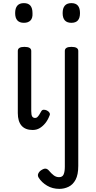

<svg xmlns="http://www.w3.org/2000/svg" viewBox="-20 -815 614 1229"><path d="M189 17Q142 17 118 -10.5Q94 -38 94 -91V-489Q94 -502 104.5 -508.5Q115 -515 136 -515Q158 -515 169 -508.5Q180 -502 180 -489V-104Q180 -79 186 -69.5Q192 -60 205 -60Q213 -60 218.5 -65Q224 -70 230.5 -79.5Q237 -89 245 -104Q250 -112 259.5 -112.5Q269 -113 280 -108Q292 -102 297 -93Q302 -84 297 -75Q286 -46 269.5 -26Q253 -6 233.5 5.5Q214 17 189 17ZM133 -669Q105 -669 91 -684.5Q77 -700 77 -731Q77 -763 91 -779Q105 -795 133 -795Q161 -795 174.5 -779Q188 -763 188 -731Q190 -700 175.5 -684.5Q161 -669 133 -669ZM360 394Q316 394 281.5 373.5Q247 353 228 323Q219 309 225 296Q231 283 243 275Q261 263 272.5 264.5Q284 266 294 278Q308 295 323.5 307Q339 319 358 319Q380 319 387.5 301Q395 283 395 252V-489Q395 -502 405.5 -508.5Q416 -515 437 -515Q459 -515 470 -508.5Q481 -502 481 -489V247Q481 303 464 335Q447 367 419 380.5Q391 394 360 394ZM437 -669Q409 -669 395 -684.5Q381 -700 381 -731Q381 -763 395 -779Q409 -795 437 -795Q465 -795 478.5 -779Q492 -763 492 -731Q492 -700 478.5 -684.5Q465 -669 437 -669Z"/></svg>

Font: Playwrite GB S
Style: Regular
Weight: 400
Designer: Veronika Burian, José Scaglione
Foundry: TypeTogether
Version: Version 1.000